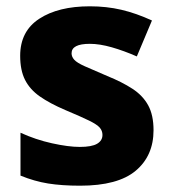

<svg xmlns="http://www.w3.org/2000/svg" viewBox="-20 -672 546 609"><path d="M467 -259Q467 -178 410.5 -130.5Q354 -83 234 -83Q176 -83 132.5 -90Q89 -97 45 -115V-251Q93 -229 145 -217.5Q197 -206 233 -206Q271 -206 288 -216Q305 -226 305 -244Q305 -257 296.5 -267Q288 -277 262.5 -289.5Q237 -302 187 -323Q138 -344 106.5 -366Q75 -388 59.5 -418.5Q44 -449 44 -495Q44 -573 104.5 -612.5Q165 -652 265 -652Q318 -652 365 -641Q412 -630 462 -607L414 -493Q373 -511 334.5 -522Q296 -533 265 -533Q207 -533 207 -503Q207 -492 215.5 -482.5Q224 -473 248.5 -462Q273 -451 320 -431Q367 -412 400 -390.5Q433 -369 450 -338Q467 -307 467 -259Z"/></svg>

Font: Noto Sans Telugu UI ExtraBold
Style: Regular
Weight: 800
Designer: Jelle Bosma - Monotype Design Team
Foundry: Monotype Imaging Inc.
Version: Version 2.005; ttfautohint (v1.8.4.7-5d5b)